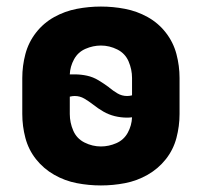

<svg xmlns="http://www.w3.org/2000/svg" viewBox="-20 -558 616 586"><path d="M288 8Q325 8 361.5 1Q398 -6 430.5 -24.5Q463 -43 486 -72Q509 -101 518.5 -137Q528 -173 528 -210V-320Q528 -357 518.5 -393Q509 -429 486 -458.5Q463 -488 430.5 -506Q398 -524 361.5 -531Q325 -538 288 -538Q251 -538 214.5 -531Q178 -524 145.5 -506Q113 -488 90 -458.5Q67 -429 57.5 -393Q48 -357 48 -320V-210Q48 -173 57.5 -137Q67 -101 90 -72Q113 -43 145.5 -24.5Q178 -6 214.5 1Q251 8 288 8ZM368 -265Q352 -265 338.5 -273Q325 -281 313 -291L312 -292Q297 -303 280.5 -313Q264 -323 245.5 -327Q227 -331 208 -331Q201 -331 193 -331Q194 -355 206 -377Q218 -399 241 -409Q264 -419 288 -419Q314 -419 338 -407Q362 -395 372.5 -370.5Q383 -346 383 -320V-267Q375 -265 368 -265ZM288 -111Q262 -111 238 -123Q214 -135 203.5 -159.5Q193 -184 193 -210V-263Q201 -265 208 -265Q224 -265 237.5 -257Q251 -249 264 -239Q279 -227 295.5 -217.5Q312 -208 330.5 -203.5Q349 -199 368 -199Q375 -199 383 -200Q382 -175 370 -153Q358 -131 335 -121Q312 -111 288 -111Z"/></svg>

Font: Iosevka Sparkle Heavy
Style: Regular
Weight: 900
Designer: Belleve Invis
Foundry: Belleve Invis
Version: Version 4.5.0; ttfautohint (v1.8.3)